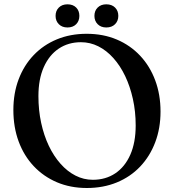

<svg xmlns="http://www.w3.org/2000/svg" viewBox="-20 -876 826 912"><path d="M391.5 -715.5Q470.5 -715.5 534.8 -688.2Q599 -661 645.5 -611.5Q692 -562 717.2 -494.5Q742.5 -427 742.5 -346Q742.5 -266.5 717.2 -200Q692 -133.5 645.8 -84.8Q599.5 -36 535 -9.5Q470.5 17 392.5 17Q314.5 17 250.5 -10.2Q186.5 -37.5 140 -87Q93.5 -136.5 68.5 -204.2Q43.5 -272 43.5 -353.5Q43.5 -433 68.5 -499.2Q93.5 -565.5 139.8 -614Q186 -662.5 250 -689Q314 -715.5 391.5 -715.5ZM624.5 -280Q624.5 -346.5 611.2 -406Q598 -465.5 574.5 -514.8Q551 -564 518.5 -600.2Q486 -636.5 447 -656Q408 -675.5 364.5 -675.5Q304.5 -675.5 259 -645Q213.5 -614.5 188 -557.2Q162.5 -500 162.5 -419.5Q162.5 -352.5 175.5 -292.5Q188.5 -232.5 212 -183.2Q235.5 -134 267.8 -97.8Q300 -61.5 338.8 -41.8Q377.5 -22 421 -22Q482 -22 527.8 -52.8Q573.5 -83.5 599 -141.2Q624.5 -199 624.5 -280ZM300.5 -745.5Q275 -745.5 259.5 -761Q244 -776.5 244 -800.5Q244 -825 259.5 -840.2Q275 -855.5 300.5 -855.5Q326.5 -855.5 341.8 -840.2Q357 -825 357 -800.5Q357 -776.5 341.8 -761Q326.5 -745.5 300.5 -745.5ZM485 -745.5Q459.5 -745.5 444 -761Q428.5 -776.5 428.5 -800.5Q428.5 -825 444 -840.2Q459.5 -855.5 485 -855.5Q511 -855.5 526.5 -840.2Q542 -825 542 -800.5Q542 -776.5 526.5 -761Q511 -745.5 485 -745.5Z"/></svg>

Font: Fraunces 36pt
Style: Regular
Weight: 400
Version: Version 1.000;[b76b70a41]